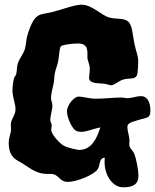

<svg xmlns="http://www.w3.org/2000/svg" viewBox="-20 -728 660 817"><path d="M614 -233C618 -238 620 -247 620 -257C620 -296 605 -319 580 -319C562 -319 543 -311 524 -310C514 -310 506 -313 497 -313C463 -313 424 -308 388 -308C358 -308 334 -317 314 -317C297 -317 265 -283 265 -254C265 -227 288 -177 305 -171C312 -168 319 -167 326 -167C349 -167 373 -179 407 -186C392 -139 370 -90 316 -90C312 -90 268 -98 250 -109C239 -114 198 -154 198 -176C198 -182 200 -188 200 -194C200 -204 194 -208 194 -217C194 -238 203 -260 203 -279C203 -292 197 -299 197 -310C197 -332 207 -363 209 -378C212 -390 210 -402 213 -415C216 -432 225 -451 228 -470C233 -501 233 -526 240 -532C247 -537 286 -543 311 -543C357 -543 352 -511 352 -483C352 -470 362 -455 362 -436C362 -419 359 -406 359 -397C359 -373 392 -374 423 -372C435 -370 449 -365 453 -365C471 -367 482 -383 506 -390C534 -397 552 -389 562 -406C568 -417 568 -465 568 -474C567 -490 558 -514 552 -542C545 -576 543 -618 528 -634C510 -653 479 -645 447 -653C412 -661 373 -708 327 -708C296 -708 237 -685 203 -677C167 -668 150 -671 132 -653C114 -635 100 -591 95 -572C91 -556 91 -537 86 -520C81 -501 66 -484 58 -464C51 -447 53 -432 49 -412C48 -407 41 -402 40 -396C35 -378 33 -356 33 -344C33 -313 46 -289 46 -262C46 -238 26 -221 26 -198C26 -192 27 -186 27 -179C27 -158 17 -144 17 -121C17 -69 39 -53 61 -41C101 -20 127 12 182 12C186 12 190 12 195 12C233 12 230 46 269 46C306 46 378 17 395 -7C408 -25 399 -55 426 -57C425 -50 425 -43 425 -38C425 20 461 69 503 69C529 69 569 66 569 21C569 -10 558 -57 552 -72C545 -90 530 -96 530 -114C530 -119 531 -125 531 -132C531 -146 522 -170 522 -187C522 -205 539 -208 568 -217C578 -221 607 -225 614 -233Z"/></svg>

Font: Freckle Face
Style: Regular
Weight: 400
Designer: Astigmatic (AOETI)
Foundry: Astigmatic (AOETI)
Version: Version 1.000